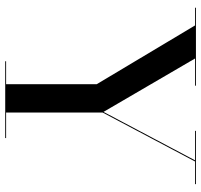

<svg xmlns="http://www.w3.org/2000/svg" viewBox="-38 -752 790 755"><g transform="rotate(90 357.5 -375.0)"><path d="M221.5 0V-3.5H311.5V-360L80.5 -746.5H11V-750H317.5V-746.5H210.5L420.5 -386.5L611 -746.5H495V-750H704.5V-746.5H615.5L423 -383V-3.5H523.5V0Z"/></g></svg>

Font: Bodoni Moda 48pt Medium
Style: Regular
Weight: 500
Designer: Owen Earl
Foundry: indestructible type
Version: Version 2.005